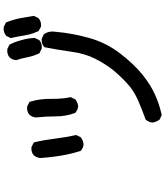

<svg xmlns="http://www.w3.org/2000/svg" viewBox="52 -885 896 1040"><g transform="rotate(-90 500.0 -365.0)"><path d="M393.1 61.5 373.5 51.8 371.6 50.8 370.1 48.8Q358.9 32.7 356.4 12.7V11.7V10.7Q357.4 1.5 361.1 -6.8Q364.7 -15.1 370.6 -22L372.1 -23.9L374.5 -24.9Q401.9 -34.7 428.5 -45.2Q455.1 -55.7 481.4 -67.4Q506.8 -79.1 529.8 -94.2Q552.7 -109.4 573.2 -128.9Q614.7 -168 645.5 -207Q676.3 -246.6 703.1 -300.3Q716.3 -326.7 725.6 -357.9Q734.9 -389.2 739.7 -425.3Q750 -498.5 763.7 -569.3L764.6 -572.8L767.1 -574.7Q783.7 -589.4 809.6 -586.9H811.5L813 -585.9L832.5 -576.2L835 -575.2L836.4 -572.8Q854 -546.4 847.7 -511.2Q839.8 -418.9 814 -328.6Q788.1 -236.8 730 -161.6Q671.9 -86.9 616.7 -42Q588.9 -20 561.8 -2.7Q534.7 14.6 507.8 26.4Q481.4 38.6 454.3 47.4Q427.2 56.2 399.4 62.5L396 63ZM237.3 -360.4Q228 -361.3 219.7 -365Q211.4 -368.7 204.6 -374.5L202.6 -376L201.7 -378.9Q185.5 -430.2 176.8 -483.9Q173.8 -501.5 171.4 -519.5Q168.9 -537.6 167.2 -556.4Q165.5 -575.2 164.1 -594.2V-594.7V-595.7Q166.5 -615.2 178.2 -629.4L178.7 -629.9L179.2 -630.4Q195.8 -645 221.7 -642.6H223.6L225.1 -641.6L244.6 -631.8L248.5 -629.9L249.5 -625Q256.3 -597.2 261.2 -568.8Q266.1 -540.5 269.5 -511.7Q276.4 -455.6 288.1 -403.3L288.6 -399.9L287.1 -397L277.3 -377.4L276.4 -375.5L274.4 -374Q269 -370.1 263.4 -367.4Q257.8 -364.7 251.7 -363Q245.6 -361.3 239.3 -360.4H238.3ZM443.4 -389.6Q437 -390.6 431.4 -392.3Q425.8 -394 420.7 -397Q415.5 -399.9 410.6 -403.8L408.7 -405.3L407.7 -407.7Q389.6 -456.1 389.6 -511.7Q389.6 -538.1 388.2 -564.7Q386.7 -591.3 383.8 -618.2V-619.1V-620.1Q384.3 -624 385.3 -627.4Q386.2 -630.9 387.2 -634.3Q388.2 -637.7 389.9 -640.9Q391.6 -644 393.6 -647Q395.5 -649.9 397.9 -652.8L398.4 -653.3L398.9 -653.8Q415.5 -668.5 441.4 -666H443.4L444.8 -665L464.4 -655.3L468.3 -653.3L469.2 -649.4Q477.5 -622.6 481.2 -595Q484.9 -567.4 484.4 -539.1Q483.9 -520.5 484.9 -502.7Q485.8 -484.9 487.8 -467.3Q489.7 -449.7 493.2 -432.6L493.7 -429.2L492.2 -426.3L482.4 -406.7L481.4 -404.8L479.5 -403.3Q463.9 -392.1 445.3 -389.6H444.3ZM755.4 -587.9 734.9 -597.7 731.9 -599.1 730.5 -602.1Q716.3 -631.8 710 -664.1Q707 -679.7 703.4 -694.3Q699.7 -709 694.8 -723.6L694.3 -725.6V-727.5Q694.8 -731.4 695.8 -734.9Q696.8 -738.3 697.8 -741.7Q698.7 -745.1 700.4 -748.3Q702.1 -751.5 704.1 -754.4Q706.1 -757.3 708.5 -760.3L709 -760.7L709.5 -761.2Q726.1 -775.9 752.9 -773.4H754.9L756.3 -772.5L775.9 -762.7L778.8 -761.2L780.3 -757.8Q785.2 -748 789.3 -737.8Q793.5 -727.5 796.9 -716.8Q800.3 -706.1 803.2 -694.8Q808.1 -678.2 810.8 -661.4Q813.5 -644.5 814.5 -627.4V-625L813.5 -622.6L803.7 -602.1L802.7 -600.6L801.3 -599.1Q784.7 -584.5 758.8 -586.9H757.3ZM874 -591.8 854.5 -602.5 852.1 -604.5 850.6 -606.9Q845.2 -618.7 840.8 -630.6Q836.4 -642.6 833.3 -655Q830.1 -667.5 828.1 -680.2Q822.3 -716.8 814.5 -752L814 -755.4L815.4 -758.3L825.2 -777.8L826.2 -779.8L828.1 -781.2Q846.7 -795.4 872.1 -793H874L875.5 -792L895 -782.2L898.4 -780.8L899.4 -777.3Q903.3 -768.6 906.2 -759.8Q909.2 -751 911.9 -742.2Q914.6 -733.4 916.7 -724.4Q918.9 -715.3 920.9 -706.1Q927.7 -669.4 933.6 -632.3L934.1 -629.4L932.6 -626.5L922.9 -606.9L921.9 -605.5L920.9 -604Q912.1 -596.2 901.4 -593Q890.6 -589.8 877.9 -590.8H876Z"/></g></svg>

Font: NaikaiFont
Style: Bold
Weight: 700
Version: Version 1.89